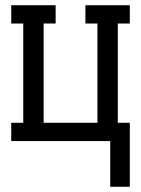

<svg xmlns="http://www.w3.org/2000/svg" viewBox="-20 -540 540 735"><path d="M402 175V0H23V-70H69V-450H23V-520H193V-450H147V-70H353V-450H307V-520H477V-450H431V-70H477V175Z"/></svg>

Font: Iosevka Curly Slab
Style: Regular
Weight: 400
Monospace: yes
Designer: Belleve Invis
Foundry: Belleve Invis
Version: Version 22.1.2; ttfautohint (v1.8.4)